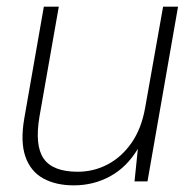

<svg xmlns="http://www.w3.org/2000/svg" viewBox="-20 -546 582 578"><path d="M202 12Q148 12 110 -9Q72 -30 56.5 -74.5Q41 -119 53 -189L112 -526H157L99 -196Q84 -108 111.5 -68.5Q139 -29 214 -29Q262 -29 304 -51Q346 -73 376 -116Q406 -159 417 -222L471 -526H516L424 0H385L395 -98Q362 -43 312 -15.5Q262 12 202 12Z"/></svg>

Font: DM Sans 9pt ExtraLight
Style: Italic
Weight: 250
Italic angle: -10°
Version: Version 4.004;gftools[0.9.30]